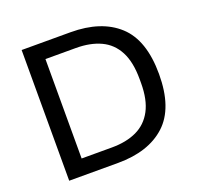

<svg xmlns="http://www.w3.org/2000/svg" viewBox="-121 -816 976 947"><g transform="rotate(-20 367.0 -343.0)"><path d="M86.1 0V-686H342.3Q503.2 -686 592.9 -603.9Q682.5 -521.8 682.5 -343Q682.5 -164.7 592.9 -82.4Q503.2 0 342.3 0ZM181.2 -82.1H340.4Q415.9 -82.1 470.5 -107.7Q525.1 -133.4 554.5 -188.6Q583.9 -243.8 583.9 -331.5V-352.1Q583.9 -442.2 554.7 -497.6Q525.5 -553.1 470.9 -578.5Q416.4 -603.9 340.4 -603.9H181.2Z"/></g></svg>

Font: Archivo Variable SemiBold
Style: Regular
Weight: 600
Designer: Hector Gatti
Foundry: Omnibus-Type
Version: Version 2.001